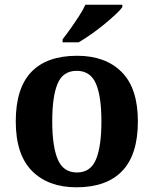

<svg xmlns="http://www.w3.org/2000/svg" viewBox="-20 -786 653 816"><path d="M305 10Q185 10 116 -59.5Q47 -129 47 -270Q47 -411 113 -480Q179 -549 308 -549Q428 -549 497 -480Q566 -411 566 -270Q566 -129 499.5 -59.5Q433 10 305 10ZM307 -53Q365 -53 388 -108.5Q411 -164 411 -270Q411 -377 387.5 -431Q364 -485 306 -485Q248 -485 225 -431Q202 -377 202 -270Q202 -164 225.5 -108.5Q249 -53 307 -53ZM246 -619Q261 -638 279.5 -664Q298 -690 315.5 -717Q333 -744 343 -766H500V-756Q491 -743 469.5 -723Q448 -703 421 -681Q394 -659 366 -639.5Q338 -620 314 -606H246Z"/></svg>

Font: Noto Serif Tamil
Style: Bold Italic
Weight: 700
Italic angle: -12°
Designer: Indian Type Foundry, Tom Grace, and the Monotype Design Team
Foundry: Monotype Imaging Inc.
Version: Version 2.003; ttfautohint (v1.8.4.7-5d5b)